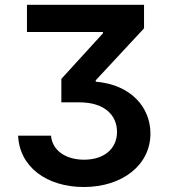

<svg xmlns="http://www.w3.org/2000/svg" viewBox="-20 -565 687 777"><path d="M186.4 -16H53.3C58.9 110.8 169.7 191.8 319.2 191.8C474.8 191.8 588.8 103 588.8 -24.5C588.8 -129.3 511.7 -222.3 367.5 -234.4V-240.1L562.9 -450.3V-545.5H89.1V-435.4H396.7V-430.4L228.3 -245.7V-150.9H300.4C405.2 -150.9 453.5 -97.3 453.5 -31.2C453.5 40.1 397.4 81.3 320.3 81.3C247.9 81.3 191.8 45.5 186.4 -16Z"/></svg>

Font: Margiela Sans Semi Bold
Style: Regular
Weight: 600
Designer: Stefan Endress, Andreas Faust
Version: Version 1.100;FEAKit 1.0